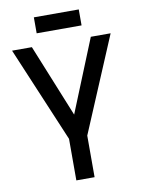

<svg xmlns="http://www.w3.org/2000/svg" viewBox="-101 -1011 795 1078"><g transform="rotate(-10 297.0 -471.5)"><path d="M425 -852ZM425 -852H169V-943H425ZM349 0H245V-237L16 -780H129L297 -366L465 -780H578L349 -237Z"/></g></svg>

Font: Tanohe Sans Medium
Style: Regular
Weight: 500
Designer: Village Type and Design LLC
Foundry: Cooper Hewitt Smithsonian Design Museum
Version: Version 1.00;September 29, 2021;FontCreator 13.0.0.2655 64-b